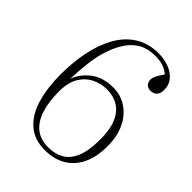

<svg xmlns="http://www.w3.org/2000/svg" viewBox="-215 -845 966 966"><g transform="rotate(45 268.0 -362.0)"><path d="M278 13Q203 13 155.5 -29Q108 -71 86.5 -145Q65 -219 65 -313Q65 -397 80 -473Q95 -549 128 -609Q161 -669 214 -703Q267 -737 341 -737Q374 -737 408 -726Q442 -715 465.5 -690Q489 -665 489 -626Q489 -606 482 -594.5Q475 -583 464.5 -578.5Q454 -574 443 -574Q431 -574 422 -579Q413 -584 408 -593Q403 -602 403 -614Q403 -621 406 -630.5Q409 -640 416.5 -653Q424 -666 436 -683Q422 -697 398 -706.5Q374 -716 335 -716Q285 -716 249 -696Q213 -676 188 -639Q163 -602 147 -554Q131 -506 124 -449.5Q117 -393 115 -332Q134 -383 180.5 -418.5Q227 -454 299 -454Q353 -454 396 -425.5Q439 -397 463.5 -345.5Q488 -294 488 -225Q488 -147 462 -94Q436 -41 389 -14Q342 13 278 13ZM280 -9Q326 -9 361.5 -28Q397 -47 417.5 -94Q438 -141 438 -224Q438 -293 419 -337.5Q400 -382 365 -403.5Q330 -425 283 -425Q243 -425 205.5 -407Q168 -389 144 -350Q120 -311 120 -247Q120 -172 137.5 -118.5Q155 -65 190.5 -37Q226 -9 280 -9Z"/></g></svg>

Font: Literata 60pt ExtraLight
Style: Regular
Weight: 250
Designer: Latin by Veronika Burian and Jose Scaglione. Greek by Irene Vlachou. Cyrillic by Vera Evstafieva.
Foundry: TypeTogether
Version: Version 3.103;gftools[0.9.29]